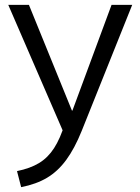

<svg xmlns="http://www.w3.org/2000/svg" viewBox="-20 -540 575 790"><path d="M50 164Q104 153 140.5 131Q177 109 202.5 69.5Q228 30 247 -32L251 27L14 -520H99L276 -85H278L439 -520H524L316 -1Q287 71 252.5 118Q218 165 173.5 191.5Q129 218 67 230Z"/></svg>

Font: M PLUS 2 Thin
Style: Regular
Weight: 400
Version: Version 1.001